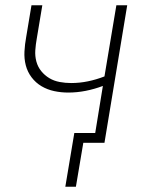

<svg xmlns="http://www.w3.org/2000/svg" viewBox="-20 -540 540 726"><path d="M227 166 261 -37H340L369 -215Q337 -203 304 -196.5Q271 -190 238 -190Q211 -190 185 -195.5Q159 -201 137 -214Q115 -227 99.5 -247.5Q84 -268 77.5 -293Q71 -318 72.5 -345.5Q74 -373 79 -400L99 -520H140L119 -394Q115 -372 113.5 -350Q112 -328 117.5 -307.5Q123 -287 136 -271Q149 -255 166.5 -244.5Q184 -234 205.5 -230Q227 -226 249 -226Q281 -226 312.5 -232.5Q344 -239 375 -251L420 -520H461L375 0H295L267 166Z"/></svg>

Font: Iosevka SS18 Extralight
Style: Italic
Weight: 200
Italic angle: -9°
Monospace: yes
Designer: Belleve Invis
Foundry: Belleve Invis
Version: Version 25.1.1; ttfautohint (v1.8.4)